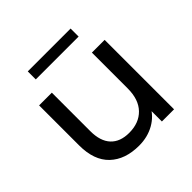

<svg xmlns="http://www.w3.org/2000/svg" viewBox="-179 -867 1036 1036"><g transform="rotate(-45 338.5 -349.0)"><path d="M85.9 -224.9V-529.9H183V-236Q183 -159.9 219.7 -120.5Q256.4 -81.1 325.1 -81.1Q400.7 -81.1 444.7 -126.6Q488.7 -172.1 488.7 -256.6V-529.9H585.9V0H493V-142.6L508.7 -104.4Q482.4 -52.6 430.9 -23.5Q379.4 5.6 314.1 5.6Q208.1 5.6 147 -52.5Q85.9 -110.6 85.9 -224.9ZM172.4 -702.9H499.3V-641.7H172.4Z"/></g></svg>

Font: iiserrat Thin
Style: Regular
Weight: 100
Designer: Akira Ohta
Foundry: Akira Ohta
Version: Version 1.200;Glyphs 3.3.1 (3343)